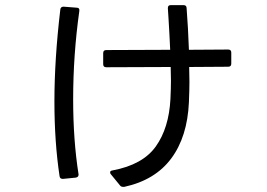

<svg xmlns="http://www.w3.org/2000/svg" viewBox="-20 -680 1040 748"><path d="M394 -485 643 -486Q642 -512 640 -547.5Q638 -583 637 -600L634 -647V-649Q634 -660 645 -660H695Q707 -660 707 -648Q713 -571 716 -486L869 -487Q881 -487 881 -475V-432Q881 -420 869 -420L717 -419L718 -361Q718 -332 716 -282Q710 -147 647 -62.5Q584 22 464 48H460Q452 48 448 43L412 -1Q409 -4 409 -8Q409 -15 418 -16Q536 -38 587 -109.5Q638 -181 644 -294Q646 -338 646 -365L645 -419L394 -418Q382 -418 382 -430V-473Q382 -485 394 -485ZM212 6Q192 -127 192 -285Q192 -449 215 -643Q216 -654 228 -654L279 -650Q291 -650 289 -637Q265 -466 265 -293Q265 -134 286 -1V1Q286 10 275 12L225 17Q213 17 212 6Z"/></svg>

Font: LINE Seed JP_TTF Regular
Style: Regular
Weight: 400
Designer: LINE & Fontrix & Fontworks
Version: Version 1.002